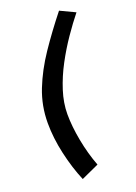

<svg xmlns="http://www.w3.org/2000/svg" viewBox="-151 -811 653 920"><g transform="rotate(-20 175.0 -351.5)"><path d="M39 -262Q39 -350 70.5 -430Q102 -510 155 -588.5Q208 -667 274 -750L350 -714Q317 -673 280.5 -620Q244 -567 212.5 -508Q181 -449 161.5 -388Q142 -327 142 -270Q142 -208 156 -134Q170 -60 195 6L105 47Q76 -22 57.5 -104Q39 -186 39 -262Z"/></g></svg>

Font: Raleway SemiBold
Style: Italic
Weight: 600
Italic angle: -12°
Designer: Matt McInerney, Pablo Impallari, Rodrigo Fuenzalida
Foundry: Matt McInerney, Pablo Impallari, Rodrigo Fuenzalida
Version: Version 4.026